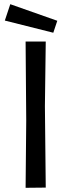

<svg xmlns="http://www.w3.org/2000/svg" viewBox="-20 -894 339 915"><path d="M234 -738 3 -796 29 -874 253 -795ZM102 1 105 -319 102 -696H198L194 -388L198 0Z"/></svg>

Font: Ruda Medium
Style: Regular
Weight: 500
Version: Version 2.001